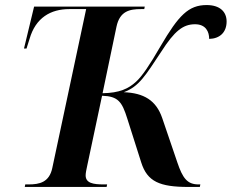

<svg xmlns="http://www.w3.org/2000/svg" viewBox="-20 -740 917 760"><path d="M78 0H402L404 -10H391C349 -10 319 -15 319 -46C319 -55 322 -69 325 -83L384 -361C448 -359 463 -337 484 -270L539 -97C563 -21 612 0 726 0H771L773 -10H766C721 -10 703 -35 682 -97L622 -273C598 -343 549 -372 470 -375C531 -398 555 -440 618 -535C671 -618 705 -644 752 -644C795 -644 808 -614 808 -586C850 -587 877 -612 877 -655C877 -693 851 -720 798 -720C726 -720 687 -679 616 -558C571 -480 542 -438 519 -417C489 -389 453 -372 386 -371L441 -634C454 -696 493 -704 538 -704H551L553 -714H115L75 -548H85L97 -586C121 -670 181 -704 254 -704H321L187 -75C175 -18 136 -10 93 -10H80Z"/></svg>

Font: Noto Serif Display SemiBold
Style: Italic
Weight: 600
Italic angle: -12°
Designer: Monotype Design Team
Foundry: Monotype Imaging Inc.
Version: Version 2.009